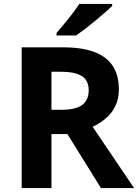

<svg xmlns="http://www.w3.org/2000/svg" viewBox="-20 -954 700 974"><path d="M298 -714Q395 -714 458 -690.5Q521 -667 552 -619.5Q583 -572 583 -500Q583 -451 564.5 -414.5Q546 -378 515.5 -352.5Q485 -327 450 -311L660 0H492L322 -274H241V0H90V-714ZM287 -590H241V-397H290Q365 -397 397.5 -422Q430 -447 430 -496Q430 -530 414.5 -550.5Q399 -571 367.5 -580.5Q336 -590 287 -590ZM549 -924Q535 -910 512 -890Q489 -870 462.5 -848Q436 -826 410.5 -806.5Q385 -787 366 -774H267V-787Q283 -806 304.5 -831.5Q326 -857 347 -884.5Q368 -912 382 -934H549Z"/></svg>

Font: Noto Sans Kannada
Style: Regular
Weight: 400
Designer: Jelle Bosma - Monotype Design Team
Foundry: Monotype Imaging Inc.
Version: Version 2.003